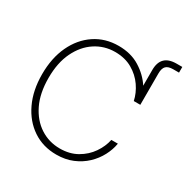

<svg xmlns="http://www.w3.org/2000/svg" viewBox="-185 -976 1114 1145"><g transform="rotate(30 372.5 -403.5)"><path d="M354 10.3Q262.2 10.3 191.9 -36.9Q121.6 -84 81.8 -168.2Q42 -252.4 42 -363.3Q42 -474.6 81.5 -558.8Q121.1 -643.1 191.7 -690.4Q262.2 -737.8 354 -737.8Q439.5 -737.8 501.2 -699.2Q563 -660.6 598.6 -605V-713.4Q598.6 -818.4 705.1 -818.4H744.6V-779.3H705.1Q670.9 -779.3 655.8 -764.2Q640.6 -749 640.6 -713.4V-497.6H595.7Q585.4 -546.9 554.2 -592.3Q522.9 -637.7 472.7 -666.7Q422.4 -695.8 354 -695.8Q279.8 -695.8 219 -656Q158.2 -616.2 122.3 -542Q86.4 -467.8 86.4 -363.3Q86.4 -258.3 122.3 -184.3Q158.2 -110.4 219 -71Q279.8 -31.7 354 -31.7Q421.9 -31.7 472.4 -60.8Q522.9 -89.8 554.2 -135.3Q585.4 -180.7 595.7 -230H640.6Q633.3 -186 610.8 -143.3Q588.4 -100.6 551.8 -65.9Q515.1 -31.2 465.6 -10.5Q416 10.3 354 10.3Z"/></g></svg>

Font: Inter Display Extra Light
Style: Regular
Weight: 200
Designer: Rasmus Andersson
Foundry: rsms
Version: Version 4.000;git-4fc901f